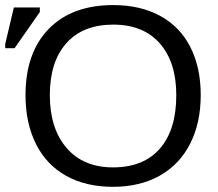

<svg xmlns="http://www.w3.org/2000/svg" viewBox="-54 -718 848 748"><path d="M728 -347.2Q728 -239.3 686.8 -158.2Q645.5 -77.1 568.4 -33.7Q491.2 9.8 386.2 9.8Q280.3 9.8 203.4 -33.2Q126.5 -76.2 85.9 -157.5Q45.4 -238.8 45.4 -347.2Q45.4 -512.2 135.7 -605.2Q226.1 -698.2 387.2 -698.2Q492.2 -698.2 569.3 -656.5Q646.5 -614.7 687.3 -535.2Q728 -455.6 728 -347.2ZM632.8 -347.2Q632.8 -475.6 568.6 -548.8Q504.4 -622.1 387.2 -622.1Q269 -622.1 204.6 -549.8Q140.1 -477.5 140.1 -347.2Q140.1 -217.8 205.3 -141.8Q270.5 -65.9 386.2 -65.9Q505.4 -65.9 569.1 -139.4Q632.8 -212.9 632.8 -347.2ZM-33.7 -530.3V-546.4L0 -689H101.1V-670.9L2.9 -530.3Z"/></svg>

Font: Arial
Style: Regular
Weight: 400
Designer: Steve Matteson
Foundry: Ascender Corporation
Version: Version 2.00.3